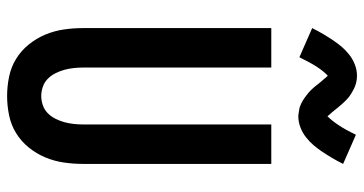

<svg xmlns="http://www.w3.org/2000/svg" viewBox="-262 -754 1024 540"><g transform="rotate(90 250.0 -484.0)"><path d="M250 8Q223 8 196 2.5Q169 -3 146 -17Q123 -31 105.5 -52.5Q88 -74 77.5 -99Q67 -124 63 -151Q59 -178 59 -205V-735H170V-205Q170 -192 171.5 -178.5Q173 -165 176.5 -152.5Q180 -140 186 -128Q192 -116 201.5 -106.5Q211 -97 224 -92.5Q237 -88 250 -88Q263 -88 276 -92.5Q289 -97 298.5 -106.5Q308 -116 314 -128Q320 -140 323.5 -152.5Q327 -165 328.5 -178.5Q330 -192 330 -205V-735H441V-205Q441 -178 437 -151Q433 -124 422.5 -99Q412 -74 394.5 -52.5Q377 -31 354 -17Q331 -3 304 2.5Q277 8 250 8ZM307 -811Q303 -811 298 -812Q293 -813 288.5 -813.5Q284 -814 280 -815.5Q276 -817 271.5 -819Q267 -821 263 -823.5Q259 -826 255.5 -828.5Q252 -831 248 -834Q244 -837 240.5 -840Q237 -843 233.5 -846.5Q230 -850 227 -853.5Q224 -857 221.5 -860Q219 -863 216.5 -866.5Q214 -870 210 -874.5Q206 -879 203 -882.5Q200 -886 198 -888.5Q196 -891 193 -894Q181 -883 168.5 -864Q156 -845 141 -814L59 -850Q68 -868 77 -883Q86 -898 94.5 -910.5Q103 -923 112 -933.5Q121 -944 133.5 -954Q146 -964 161.5 -970Q177 -976 193 -976Q197 -976 202 -975.5Q207 -975 211.5 -974Q216 -973 220 -971.5Q224 -970 228.5 -968Q233 -966 237 -963.5Q241 -961 244.5 -959Q248 -957 252 -954Q256 -951 259.5 -947.5Q263 -944 266.5 -940.5Q270 -937 273 -933.5Q276 -930 278.5 -927Q281 -924 283.5 -921Q286 -918 290 -913Q294 -908 297 -904.5Q300 -901 302 -899Q304 -897 307 -893Q319 -905 331.5 -923.5Q344 -942 359 -973L441 -937Q432 -919 423 -904Q414 -889 405.5 -876.5Q397 -864 388 -853.5Q379 -843 366.5 -833Q354 -823 338.5 -817Q323 -811 307 -811Z"/></g></svg>

Font: Zed Mono
Style: Bold
Weight: 700
Monospace: yes
Designer: Belleve Invis
Foundry: Belleve Invis
Version: Version 1.0.0; ttfautohint (v1.8.4)